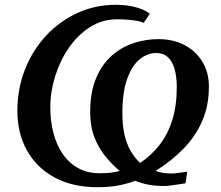

<svg xmlns="http://www.w3.org/2000/svg" viewBox="-20 -771 922 802"><path d="M387.5 11Q283.1 11 208.1 -29.6Q133.1 -70.3 92.9 -142.1Q52.7 -213.9 52.5 -307.2Q52.5 -399.8 84.1 -480.3Q115.8 -560.8 172.1 -621.6Q228.5 -682.4 303.3 -716.7Q378 -751 463.9 -751Q513.4 -751 551.6 -739.5Q589.8 -728 605.7 -713.5L579.7 -675Q573.5 -679.8 556.6 -683.1Q539.8 -686.5 516.6 -688.4Q493.4 -690.3 468.4 -690.3Q406.8 -690.3 355.7 -657.7Q304.7 -625.1 267.6 -571.2Q230.5 -517.2 210.3 -452.3Q190.2 -387.4 190.2 -322.5Q190.2 -265.5 203.1 -215.6Q216 -165.7 241.9 -128Q267.9 -90.2 306.6 -68.7Q345.2 -47.3 396.9 -47.3Q423.2 -47.3 443.5 -49.8Q463.7 -52.3 480.2 -56.7Q448.6 -83.3 420.5 -117.6Q392.3 -152 374.5 -197.2Q356.7 -242.4 356.7 -301.8Q356.7 -385.2 381 -443.5Q405.3 -501.8 446.3 -538.1Q487.3 -574.3 538.1 -591Q589 -607.6 641.7 -607.6Q703.7 -607.6 751.3 -582.4Q798.9 -557.2 825.8 -512.4Q852.8 -467.6 852.6 -408.6Q852.5 -329.1 824.4 -264.9Q796.3 -200.7 746.1 -149.5Q695.9 -98.2 629.8 -57.1Q644.6 -51.5 661.4 -48.9Q678.2 -46.2 702.9 -46.2Q706.6 -46.2 717 -47.7Q727.4 -49.2 740.1 -50.9Q752.7 -52.7 761.9 -53.8L755.1 -5.4Q742.7 -3.4 725 -0.8Q707.3 1.8 691.1 3.9Q674.9 6 667.3 6Q631.3 6 601.5 0.7Q571.8 -4.7 545.5 -15.9Q509.9 -2.9 472.5 4.1Q435.1 11 387.5 11ZM565.3 -90.4Q612.7 -122.2 647 -166.4Q681.3 -210.7 699.8 -270.3Q718.4 -330 718.4 -406.7Q718.4 -450.2 709.3 -482.3Q700.3 -514.4 681.5 -531.8Q662.7 -549.3 633 -549.5Q596 -549.6 563.6 -523.5Q531.3 -497.5 511.2 -441.5Q491.2 -385.6 491.2 -296.3Q491.2 -248.4 499.6 -210.3Q508 -172.1 524.6 -142.4Q541.2 -112.8 565.3 -90.4Z"/></svg>

Font: Merriweather Light
Style: Italic
Weight: 300
Italic angle: -7.8°
Designer: Eben Sorkin
Foundry: Eben Sorkin
Version: Version 2.101